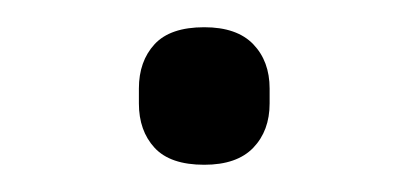

<svg xmlns="http://www.w3.org/2000/svg" viewBox="-20 -112 300 141"><path d="M130 9Q105 9 93.5 -3.5Q82 -16 82 -36V-47Q82 -67 93.5 -79.5Q105 -92 130 -92Q154 -92 166 -79.5Q178 -67 178 -47V-36Q178 -16 166 -3.5Q154 9 130 9Z"/></svg>

Font: IBM Plex Sans KR Light
Style: Regular
Weight: 300
Designer: Mike Abbink; Paul van der Laan; Pieter van Rosmalen; Wujin Sim; Chorong Kim; Dohee Lee;
Foundry: Sandoll Inc.
Version: Version 1.001